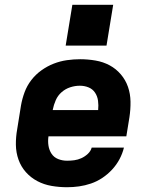

<svg xmlns="http://www.w3.org/2000/svg" viewBox="-20 -776 640 804"><path d="M261 8Q228 8 196 2.5Q164 -3 136.5 -17.5Q109 -32 88.5 -55Q68 -78 57.5 -107.5Q47 -137 46.5 -169.5Q46 -202 52 -235L68 -335Q73 -363 83 -390Q93 -417 111 -440.5Q129 -464 153.5 -481.5Q178 -499 205 -509.5Q232 -520 260 -524Q288 -528 316 -528Q348 -528 380 -522.5Q412 -517 439 -502.5Q466 -488 486 -464.5Q506 -441 516 -412Q526 -383 526.5 -350.5Q527 -318 522 -285L509 -205H183Q180 -185 183 -166Q186 -147 196 -132Q206 -117 223.5 -110Q241 -103 261 -103Q276 -103 291 -105Q306 -107 320.5 -113.5Q335 -120 347.5 -131.5Q360 -143 364 -158H499Q493 -133 480.5 -109.5Q468 -86 449.5 -66Q431 -46 408.5 -31Q386 -16 361 -7.5Q336 1 311 4.5Q286 8 261 8ZM391 -315Q393 -335 390.5 -354Q388 -373 378 -388Q368 -403 351 -410Q334 -417 314 -417Q294 -417 274 -410.5Q254 -404 238 -390Q222 -376 213.5 -356.5Q205 -337 201 -317V-315ZM255 -585 283 -756H454L426 -585Z"/></svg>

Font: Iosevka SS04 Hv Ex Obl
Style: Regular
Weight: 900
Width: 7
Italic angle: -9°
Monospace: yes
Designer: Belleve Invis
Foundry: Belleve Invis
Version: Version 19.0.0; ttfautohint (v1.8.4)